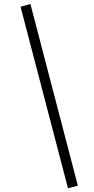

<svg xmlns="http://www.w3.org/2000/svg" viewBox="-20 -819 482 981"><path d="M327.4 142.9 85 -784.6 135.4 -798.6 377.8 129.6Z"/></svg>

Font: Savate ExtraLight
Style: Italic
Weight: 200
Italic angle: -11°
Designer: Max Esnée
Foundry: Plomb Type
Version: Version 2.000